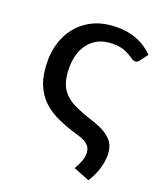

<svg xmlns="http://www.w3.org/2000/svg" viewBox="-128 -601 722 851"><g transform="rotate(20 233.0 -175.5)"><path d="M389.5 165 314 135Q341.5 89.5 341.5 57Q341.5 43 336 31Q330.5 19 314.8 9Q299 -1 269.5 -9.5Q221.5 -23.5 180 -41.8Q138.5 -60 106.8 -88.8Q75 -117.5 57 -161.8Q39 -206 39 -272Q39 -339 66.8 -394.5Q94.5 -450 148.5 -483Q202.5 -516 280 -516Q384 -516 449.5 -448.5L423.5 -413.5Q419.5 -407.5 415.2 -404.2Q411 -401 403 -401Q397.5 -401 391.8 -404Q386 -407 379 -412Q365.5 -421.5 343.8 -431Q322 -440.5 286 -440.5Q238 -440.5 205.2 -419Q172.5 -397.5 155.8 -360.8Q139 -324 139 -278Q139 -214.5 160.2 -180Q181.5 -145.5 222.8 -125.2Q264 -105 323.5 -86.5Q366 -72 389.8 -54.2Q413.5 -36.5 422.8 -15.5Q432 5.5 432 31Q432 98 389.5 165Z"/></g></svg>

Font: Verano Sans Medium
Style: Regular
Weight: 500
Designer: Lukasz Dziedzic with Adam Twardoch and Botio Nikoltchev
Foundry: tyPoland Lukasz Dziedzic
Version: Version 3.001;December 28, 2019;FontCreator 12.0.0.2547 64-b